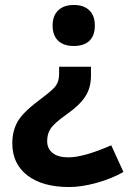

<svg xmlns="http://www.w3.org/2000/svg" viewBox="-20 -566 519 777"><path d="M192.9 -462.6Q192.9 -502.4 215.6 -524.2Q238.3 -545.9 278.6 -545.9Q318.8 -545.9 341.3 -524.4Q363.8 -502.9 363.8 -462.4Q363.8 -421.9 341.8 -400.9Q319.8 -379.9 278.6 -379.9Q237.3 -379.9 215.1 -401.4Q192.9 -422.9 192.9 -462.6ZM348.1 -295.9V-259.8Q348.1 -211.4 326.2 -177.2Q304.7 -142.1 251.5 -104.5Q198.2 -66.9 184.6 -44.9Q170.9 -24.9 170.9 5.4Q170.9 35.6 192.9 53.2Q214.8 70.8 256.8 70.8Q318.4 70.8 430.2 22L479.5 129.9Q432.6 156.7 371.6 173.8Q310.5 190.9 259.8 190.9Q151.9 190.9 90.8 143.8Q29.8 96.7 29.8 14.2Q29.8 -38.1 53.2 -77.1Q77.1 -115.7 147 -167Q194.8 -202.6 206.1 -219.2Q219.2 -237.3 219.2 -267.1V-295.9Z"/></svg>

Font: Open Sans Hebrew
Style: Bold
Weight: 700
Foundry: Ascender Corporation, Yanek Iontef
Version: Version 2.001;PS 002.001;hotconv 1.0.70;makeotf.lib2.5.58329